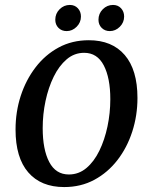

<svg xmlns="http://www.w3.org/2000/svg" viewBox="-20 -746 601 778"><path d="M240 12Q146 12 94.5 -47.5Q43 -107 43 -221Q43 -293 64 -357.5Q85 -422 124 -473Q163 -524 217.5 -553.5Q272 -583 340 -583Q434 -583 485.5 -523Q537 -463 537 -349Q537 -278 516 -213Q495 -148 456 -97.5Q417 -47 362.5 -17.5Q308 12 240 12ZM259 -39Q299 -39 330 -65Q361 -91 382.5 -135Q404 -179 415.5 -233.5Q427 -288 427 -344Q427 -430 400.5 -481Q374 -532 321 -532Q281 -532 250 -505.5Q219 -479 197.5 -435Q176 -391 164.5 -337Q153 -283 153 -227Q153 -140 179.5 -89.5Q206 -39 259 -39ZM425 -620Q405 -620 392 -633Q379 -646 379 -666Q379 -691 396.5 -708.5Q414 -726 438 -726Q458 -726 470.5 -712.5Q483 -699 483 -679Q483 -655 465.5 -637.5Q448 -620 425 -620ZM250 -620Q230 -620 217 -633Q204 -646 204 -666Q204 -691 221.5 -708.5Q239 -726 263 -726Q283 -726 295.5 -712.5Q308 -699 308 -679Q308 -655 290.5 -637.5Q273 -620 250 -620Z"/></svg>

Font: Rasa Medium
Style: Italic
Weight: 500
Italic angle: -7.10001°
Designer: Anna Giedrys (Yrsa+Rasa design), David Brezina (Yrsa art-direction, Rasa art-direction, design)
Foundry: Rosetta Type Foundry
Version: Version 2.004